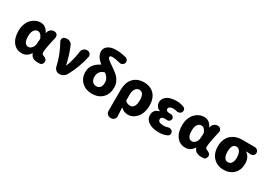

<svg xmlns="http://www.w3.org/2000/svg" viewBox="17 -1886 4424 3165"><g transform="rotate(30 2228.5 -304.0)"><path d="M268.6 13.7Q164.1 13.7 102.1 -65.4Q40 -144.5 40 -282.2Q40 -350.6 61 -408.2Q82 -465.8 116.7 -503.4Q151.4 -541 196.8 -562Q242.2 -583 292 -583Q392.6 -583 445.3 -475.6Q446.3 -473.6 448.2 -473.6Q450.2 -473.6 450.2 -475.6L452.1 -485.4Q459 -521.5 487.3 -545.4Q515.6 -569.3 552.7 -569.3H558.6Q591.8 -569.3 612.3 -543.9Q627 -524.4 627 -502.9Q627 -495.1 625 -486.3Q569.3 -251 569.3 -180.7Q569.3 -144.5 595.7 -134.8Q617.2 -126 629.9 -119.6Q642.6 -113.3 655.8 -100.6Q668.9 -87.9 671.9 -71.3Q672.9 -64.5 672.9 -57.6Q672.9 -45.9 668.9 -34.2Q664.1 -15.6 650.4 -2.9Q636.7 9.8 618.2 11.7Q600.6 13.7 580.1 13.7Q518.6 13.7 482.4 -6.8Q446.3 -27.3 429.7 -75.2Q428.7 -78.1 426.3 -78.1Q423.8 -78.1 422.9 -76.2Q366.2 13.7 268.6 13.7ZM311.5 -131.8Q347.7 -131.8 377 -166Q406.2 -200.2 409.2 -248L415 -335Q416 -345.7 412.1 -354.5Q378.9 -438.5 319.3 -438.5Q279.3 -438.5 250.5 -399.9Q221.7 -361.3 221.7 -285.2Q221.7 -131.8 311.5 -131.8Z M1101.6 -73.2Q1083 -39.1 1048.8 -19.5Q1014.6 0 975.6 0Q939.5 0 911.6 -23.4Q883.8 -46.9 876 -83Q831.1 -286.1 725.6 -471.7Q717.8 -486.3 717.8 -502Q717.8 -514.6 722.7 -526.4Q734.4 -555.7 764.6 -561.5L781.2 -565.4Q793.9 -568.4 805.7 -568.4Q830.1 -568.4 853.5 -556.6Q887.7 -541 902.3 -506.8Q934.6 -432.6 962.4 -342.8Q990.2 -252.9 1003.9 -183.6Q1004.9 -180.7 1007.3 -180.7Q1009.8 -180.7 1010.7 -183.6Q1064.5 -313.5 1085.9 -484.4Q1090.8 -520.5 1117.2 -544.9Q1143.6 -569.3 1179.7 -569.3H1186.5Q1219.7 -569.3 1241.2 -543.9Q1257.8 -524.4 1257.8 -501Q1257.8 -493.2 1255.9 -485.4Q1210 -269.5 1101.6 -73.2Z M1606.4 -129.9Q1650.4 -129.9 1676.3 -160.6Q1702.1 -191.4 1702.1 -256.8Q1702.1 -331.1 1627 -393.6Q1619.1 -400.4 1609.4 -397.5Q1502 -363.3 1502 -250Q1502 -193.4 1531.7 -161.6Q1561.5 -129.9 1606.4 -129.9ZM1785.2 -787.1Q1812.5 -780.3 1826.2 -754.9Q1835 -739.3 1835 -722.7Q1835 -712.9 1832 -702.1Q1823.2 -675.8 1798.8 -663.1Q1783.2 -654.3 1766.6 -654.3Q1756.8 -654.3 1747.1 -657.2Q1658.2 -681.6 1598.6 -681.6Q1551.8 -681.6 1551.8 -655.3Q1551.8 -644.5 1559.6 -632.8Q1567.4 -621.1 1584.5 -606.9Q1601.6 -592.8 1617.7 -581.5Q1633.8 -570.3 1662.6 -550.8Q1691.4 -531.2 1710.9 -516.6Q1767.6 -476.6 1800.3 -442.9Q1833 -409.2 1854 -361.8Q1875 -314.5 1875 -255.9Q1875 -134.8 1801.3 -60.5Q1727.5 13.7 1600.6 13.7Q1487.3 13.7 1410.2 -57.6Q1333 -128.9 1333 -248Q1333 -327.1 1377.4 -384.3Q1421.9 -441.4 1494.1 -476.6Q1497.1 -478.5 1497.6 -481.9Q1498 -485.4 1495.1 -487.3Q1386.7 -571.3 1386.7 -671.9Q1386.7 -732.4 1440.9 -772.9Q1495.1 -813.5 1598.6 -813.5Q1683.6 -813.5 1785.2 -787.1Z M2070.3 204.1Q2035.2 204.1 2010.3 179.2Q1985.4 154.3 1985.4 119.1V-268.6Q1985.4 -423.8 2060.1 -502.4Q2134.8 -581.1 2259.8 -581.1Q2384.8 -581.1 2456.5 -504.9Q2528.3 -428.7 2528.3 -292Q2528.3 -220.7 2508.3 -161.6Q2488.3 -102.5 2455.1 -64.5Q2421.9 -26.4 2379.4 -5.4Q2336.9 15.6 2292 15.6Q2209 15.6 2158.2 -39.1Q2157.2 -40 2154.8 -39.6Q2152.3 -39.1 2152.3 -36.1Q2161.1 109.4 2161.1 124Q2161.1 155.3 2138.7 178.7Q2114.3 204.1 2080.1 204.1ZM2249 -129.9Q2291 -129.9 2318.4 -168.9Q2345.7 -208 2345.7 -289.1Q2345.7 -436.5 2252.9 -436.5Q2208 -436.5 2180.2 -394.5Q2152.3 -352.5 2152.3 -285.2V-181.6Q2152.3 -171.9 2159.2 -165Q2196.3 -129.9 2249 -129.9Z M2878.9 13.7Q2803.7 13.7 2744.1 -5.4Q2684.6 -24.4 2647.5 -65.4Q2610.4 -106.4 2610.4 -163.1Q2610.4 -267.6 2716.8 -294.9Q2719.7 -295.9 2719.7 -298.3Q2719.7 -300.8 2716.8 -301.8Q2676.8 -315.4 2655.3 -349.1Q2633.8 -382.8 2633.8 -418.9Q2633.8 -473.6 2668.9 -511.7Q2704.1 -549.8 2758.8 -566.4Q2813.5 -583 2880.9 -583Q2952.1 -583 3021.5 -554.7Q3045.9 -544.9 3053.7 -518.6Q3055.7 -508.8 3055.7 -500Q3055.7 -483.4 3046.9 -467.8Q3034.2 -445.3 3006.8 -437.5Q2994.1 -433.6 2981.4 -433.6Q2967.8 -433.6 2955.1 -438.5Q2923.8 -447.3 2891.6 -447.3Q2853.5 -447.3 2830.6 -432.6Q2807.6 -418 2807.6 -393.6Q2807.6 -347.7 2880.9 -347.7Q2889.6 -347.7 2899.4 -348.6Q2901.4 -348.6 2902.3 -348.6Q2925.8 -348.6 2943.4 -332Q2961.9 -315.4 2961.9 -290Q2961.9 -264.6 2943.4 -247.1Q2925.8 -230.5 2903.3 -230.5Q2901.4 -230.5 2899.4 -230.5Q2878.9 -232.4 2863.3 -232.4Q2821.3 -232.4 2802.7 -220.2Q2784.2 -208 2784.2 -180.7Q2784.2 -122.1 2897.5 -122.1Q2928.7 -122.1 2961.9 -132.8Q2977.5 -138.7 2993.2 -138.7Q3003.9 -138.7 3014.6 -136.7Q3042 -129.9 3055.7 -108.4Q3066.4 -91.8 3066.4 -72.3Q3066.4 -65.4 3064.5 -57.6Q3058.6 -30.3 3033.2 -18.6Q2966.8 13.7 2878.9 13.7Z M3381.8 13.7Q3277.3 13.7 3215.3 -65.4Q3153.3 -144.5 3153.3 -282.2Q3153.3 -350.6 3174.3 -408.2Q3195.3 -465.8 3230 -503.4Q3264.6 -541 3310.1 -562Q3355.5 -583 3405.3 -583Q3505.9 -583 3558.6 -475.6Q3559.6 -473.6 3561.5 -473.6Q3563.5 -473.6 3563.5 -475.6L3565.4 -485.4Q3572.3 -521.5 3600.6 -545.4Q3628.9 -569.3 3666 -569.3H3671.9Q3705.1 -569.3 3725.6 -543.9Q3740.2 -524.4 3740.2 -502.9Q3740.2 -495.1 3738.3 -486.3Q3682.6 -251 3682.6 -180.7Q3682.6 -144.5 3709 -134.8Q3730.5 -126 3743.2 -119.6Q3755.9 -113.3 3769 -100.6Q3782.2 -87.9 3785.2 -71.3Q3786.1 -64.5 3786.1 -57.6Q3786.1 -45.9 3782.2 -34.2Q3777.3 -15.6 3763.7 -2.9Q3750 9.8 3731.4 11.7Q3713.9 13.7 3693.4 13.7Q3631.8 13.7 3595.7 -6.8Q3559.6 -27.3 3543 -75.2Q3542 -78.1 3539.6 -78.1Q3537.1 -78.1 3536.1 -76.2Q3479.5 13.7 3381.8 13.7ZM3424.8 -131.8Q3460.9 -131.8 3490.2 -166Q3519.5 -200.2 3522.5 -248L3528.3 -335Q3529.3 -345.7 3525.4 -354.5Q3492.2 -438.5 3432.6 -438.5Q3392.6 -438.5 3363.8 -399.9Q3335 -361.3 3335 -285.2Q3335 -131.8 3424.8 -131.8Z M4108.4 13.7Q3991.2 13.7 3914.6 -63.5Q3837.9 -140.6 3837.9 -278.3Q3837.9 -348.6 3861.3 -405.8Q3884.8 -462.9 3924.3 -497.6Q3963.9 -532.2 4013.2 -550.8Q4062.5 -569.3 4117.2 -569.3H4372.1Q4402.3 -569.3 4423.8 -547.9Q4445.3 -526.4 4445.3 -496.1Q4445.3 -466.8 4422.9 -447.3Q4404.3 -430.7 4378.9 -430.7Q4376 -430.7 4372.1 -430.7Q4331.1 -434.6 4287.1 -436.5Q4285.2 -436.5 4285.2 -434.1Q4285.2 -431.6 4287.1 -430.7Q4327.1 -406.2 4349.6 -358.9Q4372.1 -311.5 4372.1 -249Q4372.1 -128.9 4298.8 -57.6Q4225.6 13.7 4108.4 13.7ZM4111.3 -129.9Q4154.3 -129.9 4178.7 -166Q4203.1 -202.1 4203.1 -267.6Q4203.1 -335.9 4178.2 -380.4Q4153.3 -424.8 4111.3 -424.8Q4019.5 -424.8 4019.5 -278.3Q4019.5 -207 4043.5 -168.5Q4067.4 -129.9 4111.3 -129.9Z"/></g></svg>

Font: Gen Jyuu GothicX Heavy
Style: Bold
Weight: 900
Designer: [Source Han Sans]
Ryoko NISHIZUKA  (kana & ideographs); Paul D. Hunt (Latin, Greek & Cyrillic); Wenlong ZHANG  (bopomofo
Version: Version 1.002.20150607